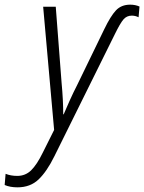

<svg xmlns="http://www.w3.org/2000/svg" viewBox="-125 -561 618 823"><path d="M108 109 368 -416Q390 -461 404 -477.5Q418 -494 440 -494Q455 -494 469 -487L473 -533Q455 -541 433 -541Q395 -541 372 -516.5Q349 -492 322 -436L205 -195Q190 -166 174 -130.5Q158 -95 148 -71H146Q146 -132 139 -206L114 -532H60L107 -4L58 94Q33 145 8.5 169Q-16 193 -51 193Q-79 193 -101 184L-105 232Q-82 242 -50 242Q5 242 40.5 208Q76 174 108 109Z"/></svg>

Font: Noto Sans UI SemiCondensed Light
Style: Italic
Weight: 300
Width: 4
Designer: Monotype Design Team
Foundry: Monotype Imaging Inc.
Version: 1.001